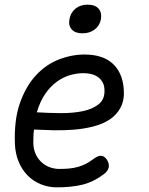

<svg xmlns="http://www.w3.org/2000/svg" viewBox="-20 -794 640 824"><path d="M438 -110Q450 -92 446.5 -75.5Q443 -59 425 -46Q381 -13 334 -1.5Q287 10 225 10Q187 10 154.5 -3.5Q122 -17 98 -41.5Q74 -66 60 -100Q46 -134 44 -175Q40 -279 65.5 -351.5Q91 -424 134 -470.5Q177 -517 232 -538.5Q287 -560 343 -560Q420 -560 462.5 -522Q505 -484 511 -414Q515 -367 498.5 -334.5Q482 -302 452 -282Q422 -262 381.5 -251.5Q341 -241 297 -237.5Q253 -234 208.5 -235Q164 -236 126 -238Q124 -225 123.5 -210Q123 -195 123 -178Q124 -153 133 -133Q142 -113 157.5 -98.5Q173 -84 193 -76.5Q213 -69 235 -69Q260 -69 279 -71Q298 -73 315.5 -78Q333 -83 348.5 -91Q364 -99 380 -111Q400 -126 413.5 -125.5Q427 -125 438 -110ZM138 -312Q187 -309 239.5 -308.5Q292 -308 335.5 -317Q379 -326 405.5 -348.5Q432 -371 428 -414Q427 -430 419 -443Q411 -456 399.5 -464Q388 -472 372 -476Q356 -480 337 -480Q310 -480 280.5 -471.5Q251 -463 223.5 -443Q196 -423 174 -391Q152 -359 138 -312ZM334 -651Q303 -651 288 -667.5Q273 -684 278 -711Q283 -740 304 -757Q325 -774 356 -774Q388 -774 403 -757Q418 -740 413 -711Q408 -684 386.5 -667.5Q365 -651 334 -651Z"/></svg>

Font: Maple Mono Light
Style: Italic
Weight: 300
Italic angle: -10°
Monospace: yes
Designer: subframe7536
Version: Version 7.000